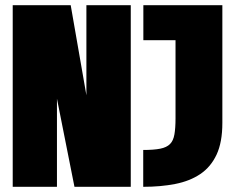

<svg xmlns="http://www.w3.org/2000/svg" viewBox="-20 -720 890 740"><path d="M29 0V-700H252.5L348 -152H313V-700H484V0H267L158.5 -546H199.5V0ZM532 0V-142Q573 -142 597.8 -147Q622.5 -152 635.2 -164.8Q648 -177.5 652.2 -201.8Q656.5 -226 656.5 -264V-565H532.5V-700H837V-246Q837 -172 814.8 -124.2Q792.5 -76.5 752 -49.2Q711.5 -22 655.5 -11Q599.5 0 532 0Z"/></svg>

Font: Trispace Thin ExtraBold
Style: Regular
Weight: 800
Version: Version 1.210